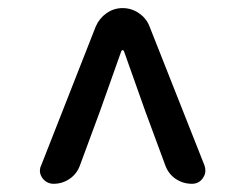

<svg xmlns="http://www.w3.org/2000/svg" viewBox="-20 -773 609 477"><path d="M113.3 -316.4Q95.7 -316.4 85 -331.1Q79.1 -339.8 79.1 -348.6Q79.1 -355.5 82 -361.3L217.8 -707Q226.6 -727.5 244.6 -740.2Q262.7 -752.9 284.7 -752.9Q306.6 -752.9 325.2 -740.2Q343.8 -727.5 351.6 -707L488.3 -361.3Q490.2 -355.5 490.2 -348.6Q490.2 -339.8 484.4 -331.1Q474.6 -316.4 457 -316.4Q434.6 -316.4 416.5 -328.6Q398.4 -340.8 390.6 -362.3L340.8 -497.1L288.1 -645.5Q287.1 -648.4 284.7 -648.4Q282.2 -648.4 281.2 -645.5L228.5 -497.1L178.7 -362.3Q170.9 -340.8 152.8 -328.6Q134.8 -316.4 113.3 -316.4Z"/></svg>

Font: Gen Jyuu Gothic Medium
Style: Regular
Weight: 500
Designer: [Source Han Sans]
Ryoko NISHIZUKA  (kana & ideographs); Paul D. Hunt (Latin, Greek & Cyrillic); Wenlong ZHANG  (bopomofo
Version: Version 1.002.20150607